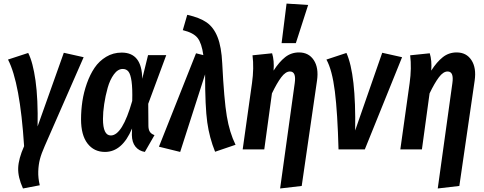

<svg xmlns="http://www.w3.org/2000/svg" viewBox="-20 -838 2716 1077"><path d="M138.2 -541Q164.6 -489.3 179.2 -386Q193.8 -282.7 190.9 -128.9L337.9 -542L449.2 -517.1L231 -19Q212.4 22.9 204.1 54.4Q195.8 85.9 194.6 123.5Q193.4 161.1 203.1 201.2L108.9 219.2Q80.1 155.8 82 104Q84 52.2 115.2 -18.1Q92.3 -374.5 24.9 -503.9Z M662.6 -543Q776.4 -543 777.8 -396L810.5 -528.8H912.6L811.5 -255.9L812.5 -130.9Q813 -109.4 821.3 -97.7Q829.6 -85.9 846.7 -80.1L792.5 14.2Q759.3 8.8 739.7 -15.6Q720.2 -40 719.7 -81.1L720.7 -117.2Q665.5 14.2 568.8 14.2Q507.3 14.2 470.9 -33Q434.6 -80.1 434.6 -168.9Q434.6 -219.2 442.1 -269.8Q449.7 -320.3 467.3 -370.1Q484.9 -419.9 510.5 -457.8Q536.1 -495.6 575.4 -519.3Q614.7 -543 662.6 -543ZM668.5 -451.2Q641.1 -451.2 618.9 -420.9Q596.7 -390.6 584 -345.5Q571.3 -300.3 564.5 -254.4Q557.6 -208.5 557.6 -170.9Q557.6 -78.1 601.6 -78.1Q666.5 -78.1 721.7 -272Q723.6 -341.8 718 -381.6Q712.4 -421.4 700.7 -436.3Q689 -451.2 668.5 -451.2Z M1030.3 -754.9Q1099.6 -739.7 1139.2 -712.2Q1178.7 -684.6 1200.4 -629.9Q1222.2 -575.2 1226.6 -482.9Q1236.8 -278.8 1252.2 -186.5Q1267.6 -94.2 1301.3 -25.9L1186.5 13.2Q1154.8 -64.9 1142.6 -151.6Q1130.4 -238.3 1130.4 -420.9L990.7 14.2L871.6 -15.1L1079.6 -539.1L1120.6 -528.8Q1111.3 -595.7 1088.4 -625Q1065.4 -654.3 1005.4 -668.9Z M1587.4 -817.9 1708.5 -810.1 1639.6 -596.2H1559.6ZM1551.3 219.2 1633.3 -372.1Q1642.6 -437 1606.4 -437Q1582 -437 1557.6 -404.5Q1533.2 -372.1 1505.4 -314L1462.4 0H1341.3L1393.6 -372.1Q1405.3 -456.1 1396.5 -527.8L1506.3 -539.1Q1519 -498 1514.6 -441.9Q1545.9 -490.7 1579.6 -517.3Q1613.3 -543.9 1657.2 -543.9Q1711.9 -543.9 1740.2 -500.7Q1768.6 -457.5 1758.3 -386.2L1672.4 205.1Z M1923.3 -541Q1977.5 -420.4 1972.2 -106L2124 -542L2235.4 -517.1L2026.4 0H1878.9Q1873.5 -204.6 1858.4 -325.2Q1843.3 -445.8 1811 -503.9Z M2435.5 219.2 2517.6 -372.1Q2526.9 -437 2490.7 -437Q2466.3 -437 2441.9 -404.5Q2417.5 -372.1 2389.6 -314L2346.7 0H2225.6L2277.8 -372.1Q2289.6 -456.1 2280.8 -527.8L2390.6 -539.1Q2403.3 -498 2398.9 -441.9Q2430.2 -490.7 2463.9 -517.3Q2497.6 -543.9 2541.5 -543.9Q2596.2 -543.9 2624.5 -500.7Q2652.8 -457.5 2642.6 -386.2L2556.6 205.1Z"/></svg>

Font: Fira Sans Compressed Medium
Style: Italic
Weight: 500
Width: 3
Italic angle: -8°
Designer: Carrois Corporate & Edenspiekermann AG
Foundry: Carrois Corporate GbR & Edenspiekermann AG
Version: Version 4.203;PS 004.203;hotconv 1.0.88;makeotf.lib2.5.64775